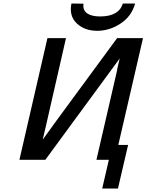

<svg xmlns="http://www.w3.org/2000/svg" viewBox="-20 -913 837 1097"><path d="M91 0 251 -695H357L240 -183L238 -175L224 -115Q278 -191 439.5 -410Q601 -629 649 -695H797L656 -85H712L654 164H564L602 0H531L649 -511Q649 -512 649.5 -515Q650 -518 650 -520L664 -579L239 0ZM388 -893Q400 -893 423 -892.5Q446 -892 457 -892Q452 -855 477.5 -837Q503 -819 552 -819Q659 -819 682 -893H752Q732 -820 669 -778.5Q606 -737 535 -737Q464 -737 419 -779Q374 -821 388 -893Z"/></svg>

Font: Coval
Style: Medium Italic
Weight: 500
Foundry: Context Ltd
Version: Version 001.000